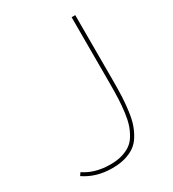

<svg xmlns="http://www.w3.org/2000/svg" viewBox="-176 -807 825 916"><g transform="rotate(-30 236.5 -349.5)"><path d="M29.8 -48.8Q88.9 -8.8 172.9 -8.8Q209 -8.8 236.8 -16.8Q264.6 -24.9 284.7 -38.8Q304.7 -52.7 318.8 -76.4Q333 -100.1 341.6 -126Q350.1 -151.9 355 -189.5Q359.9 -227.1 361.3 -263.2Q362.8 -299.3 362.8 -349.1V-710H382.8V-349.1Q382.8 -298.3 381.1 -260.7Q379.4 -223.1 374 -183.6Q368.7 -144 359.1 -116.2Q349.6 -88.4 334 -63Q318.4 -37.6 296.4 -22.2Q274.4 -6.8 243.4 2.2Q212.4 11.2 172.9 11.2Q84 11.2 19 -33.2Z"/></g></svg>

Font: Rawline Thin
Style: Regular
Weight: 250
Designer: Matt McInerney, Pablo Impallari, Rodrigo Fuenzalida
Foundry: Matt McInerney, Pablo Impallari, Rodrigo Fuenzalida
Version: Version 4.020;PS 004.020;hotconv 1.0.88;makeotf.lib2.5.64775